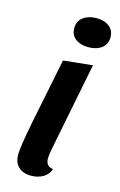

<svg xmlns="http://www.w3.org/2000/svg" viewBox="-116 -780 532 851"><g transform="rotate(15 149.5 -355.0)"><path d="M299 -664Q299 -631 275.5 -613.5Q252 -596 214 -596Q178 -596 155.5 -613.5Q133 -631 133 -662Q133 -694 157 -712Q181 -730 218 -730Q254 -730 276.5 -712.5Q299 -695 299 -664ZM170 -73Q170 -56 178.5 -45.5Q187 -35 204 -34Q196 -8 172 6Q148 20 117 20Q80 20 59 0Q38 -20 38 -56Q38 -90 61 -208L122 -510L256 -524L175 -115Q170 -88 170 -73Z"/></g></svg>

Font: Sansita Medium Italic
Style: Regular
Weight: 500
Italic angle: -11°
Designer: Pablo Cosgaya
Foundry: Omnibus-Type
Version: Version 1.006